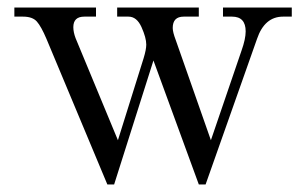

<svg xmlns="http://www.w3.org/2000/svg" viewBox="-20 -476 816 508"><path d="M18 -432V-456H234V-432H203Q174 -432 174 -404Q174 -391 180 -375L292 -105L360 -322Q367 -345 367 -358Q367 -376 354.5 -404Q342 -432 320 -432H290V-456H506V-432H466Q437 -432 437 -402Q437 -391 445 -370L538 -105L619 -342Q630 -373 630 -393Q630 -432 594 -432H570V-456H752V-432H729Q680 -432 660 -373L524 12H506L386 -316L282 12H264L103 -373Q89 -406 77.5 -419Q66 -432 41 -432Z"/></svg>

Font: Old Standard TT
Style: Regular
Weight: 400
Designer: Alexey Kryukov <alexios@thessalonica.org.ru>
Version: Version 2.2